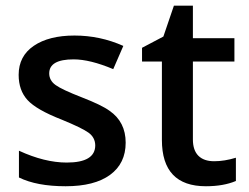

<svg xmlns="http://www.w3.org/2000/svg" viewBox="-20 -635 860 664"><path d="M358.9 -251.8Q414.6 -213.3 414.6 -141.6Q414.6 -69.8 360.7 -30.3Q306.9 9.1 207 9.1Q107.2 9.1 45.5 -21.2V-113.8Q134.5 -72.8 210.8 -72.8Q309.4 -72.8 309.4 -132.5Q308.9 -159.8 286.1 -176.2Q263.4 -192.6 193.1 -221.4Q106.2 -255.3 75.3 -288.9Q44.5 -322.5 44.5 -376.1Q44.5 -440.8 96.8 -476.5Q149.1 -512.1 237.6 -512.1Q326.1 -512.1 406.5 -476.2L371.6 -395.9Q291.2 -429.7 234.6 -429.7Q150.2 -429.7 150.2 -381.2Q150.2 -356.9 172.1 -341Q194.1 -325.1 263.1 -298.3Q332.2 -271.5 358.9 -251.8Z M647.1 -152.7Q647.1 -115.3 666.1 -96.3Q685 -77.4 720.7 -77.4Q756.3 -77.4 795.8 -89.5V-9.1Q752.8 9.1 692.1 9.1Q539.9 9.1 539.9 -151.2V-422.1H471.2V-469.7L545 -508.6L581.4 -615.3H647.1V-503H790.7V-422.1H647.1Z"/></svg>

Font: Khula SemiBold
Style: Regular
Weight: 600
Designer: Erin McLaughlin, Steve Matteson
Version: Version 1.002;PS 1.0;hotconv 1.0.72;makeotf.lib2.5.5900; ttf